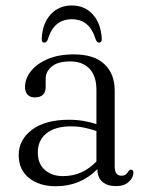

<svg xmlns="http://www.w3.org/2000/svg" viewBox="-20 -652 516 683"><path d="M46.5 -100Q46.5 -155 94 -190.5Q141.5 -226 225 -226Q252.5 -226 277.2 -221.8Q302 -217.5 323 -210.5V-332.5Q323 -381.5 298.5 -407.5Q274 -433.5 229.5 -433.5Q185.5 -433.5 164 -415.2Q142.5 -397 142.5 -372.5V-343Q142.5 -305.5 103.5 -305.5Q87 -305.5 78 -315.5Q69 -325.5 69 -342.5Q69 -372 89.8 -398.5Q110.5 -425 149.2 -441.8Q188 -458.5 242.5 -458.5Q314.5 -458.5 351.2 -424Q388 -389.5 388 -330.5V-59.5Q388 -27 412 -27Q421.5 -27 427 -31.2Q432.5 -35.5 436 -41.5Q441 -48.5 445.5 -48.5Q454.5 -48.5 454.5 -37Q454.5 -20.5 438.2 -5.2Q422 10 392.5 10Q361.5 10 344 -5.5Q326.5 -21 326.5 -50.5Q266.5 10.5 178.5 10.5Q119.5 10.5 83 -19Q46.5 -48.5 46.5 -100ZM114.5 -110Q114.5 -69 139.8 -47.2Q165 -25.5 204 -25.5Q273 -25.5 323 -77.5V-186Q302.5 -193 280 -197.8Q257.5 -202.5 232 -202.5Q176.5 -202.5 145.5 -177.8Q114.5 -153 114.5 -110ZM235.5 -583.5Q204 -583.5 182.8 -566.5Q161.5 -549.5 149.5 -510.5Q145.5 -500.5 138 -500.5Q127.5 -500.5 128.5 -515Q131 -568.5 160 -600.5Q189 -632.5 235.5 -632.5Q281.5 -632.5 310.2 -600.5Q339 -568.5 342 -515Q343 -500.5 332.5 -500.5Q325 -500.5 321 -510.5Q309 -549 288 -566.2Q267 -583.5 235.5 -583.5Z"/></svg>

Font: Fraunces 72pt Soft Light
Style: Regular
Weight: 300
Version: Version 1.000;[b76b70a41]